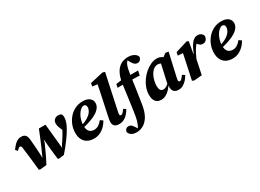

<svg xmlns="http://www.w3.org/2000/svg" viewBox="-32 -1580 3606 2663"><g transform="rotate(-30 1771.0 -248.5)"><path d="M164 0Q159 -49 154 -98Q149 -147 143.5 -194Q138 -241 132.5 -284.5Q127 -328 122 -367Q119 -390 112 -397Q105 -404 95 -404Q85 -404 73 -394Q61 -384 45 -366L16 -398Q57 -456 94.5 -485Q132 -514 178 -514Q223 -514 244.5 -491Q266 -468 271 -414Q276 -365 280 -310Q284 -255 287.5 -199Q291 -143 292 -88L284 -89L300 -134Q327 -193 352.5 -251.5Q378 -310 402.5 -369.5Q427 -429 451 -490H557Q562 -442 567 -392Q572 -342 577 -290.5Q582 -239 587 -188Q592 -137 597 -88L593 -89L614 -132Q638 -166 658 -197.5Q678 -229 697 -261.5Q716 -294 734 -330Q742 -344 748 -359Q754 -374 760 -389L741 -264L712 -338Q706 -352 700 -367Q694 -382 690.5 -397.5Q687 -413 687 -428Q687 -469 711 -492Q735 -515 772 -515Q789 -515 801 -511.5Q813 -508 821 -503Q828 -494 831.5 -480.5Q835 -467 835 -445Q835 -427 830 -405Q825 -383 815 -357Q805 -331 788 -300Q773 -271 749 -234Q725 -197 695.5 -157Q666 -117 633.5 -76.5Q601 -36 568 1L480 12L467 0Q462 -38 457.5 -80Q453 -122 448.5 -166Q444 -210 440 -253.5Q436 -297 433 -339H437L423 -281Q407 -246 391 -210Q375 -174 358 -137.5Q341 -101 323 -66.5Q305 -32 288 1L178 12Z M1049 15Q989 15 946 -8Q903 -31 880 -75.5Q857 -120 857 -181Q857 -247 880 -306.5Q903 -366 944 -413Q985 -460 1041 -487Q1097 -514 1163 -514Q1232 -514 1270.5 -484Q1309 -454 1309 -404Q1309 -367 1286.5 -334Q1264 -301 1218.5 -272.5Q1173 -244 1104 -220.5Q1035 -197 941 -179L939 -218Q1035 -241 1088.5 -273.5Q1142 -306 1164 -341.5Q1186 -377 1186 -409Q1186 -431 1175.5 -443Q1165 -455 1147 -455Q1124 -455 1099 -435Q1074 -415 1053 -381Q1032 -347 1019 -303.5Q1006 -260 1006 -213Q1006 -149 1034 -119.5Q1062 -90 1108 -90Q1137 -90 1160 -100Q1183 -110 1203 -128Q1223 -146 1241 -168L1282 -139Q1267 -113 1245 -85.5Q1223 -58 1194 -35.5Q1165 -13 1129 1Q1093 15 1049 15Z M1449 15Q1400 15 1377 -7.5Q1354 -30 1354 -68Q1354 -93 1359.5 -120Q1365 -147 1372 -182L1425 -430Q1436 -483 1447 -533.5Q1458 -584 1467 -638L1521 -607L1383 -624L1392 -674L1603 -722L1639 -711L1521 -159Q1517 -141 1514.5 -127.5Q1512 -114 1512 -105Q1512 -93 1517.5 -86.5Q1523 -80 1533 -80Q1547 -80 1561.5 -94.5Q1576 -109 1599 -142L1637 -118Q1615 -80 1587.5 -49.5Q1560 -19 1525.5 -2Q1491 15 1449 15Z M1605 235Q1566 235 1540 225Q1514 215 1500 198Q1486 181 1480 160Q1484 136 1499 120Q1514 104 1540 104Q1559 104 1572.5 110.5Q1586 117 1598 131Q1610 145 1624 168L1644 200L1627 197H1645L1638 200Q1648 184 1656.5 168Q1665 152 1672 131Q1680 112 1685.5 88.5Q1691 65 1697 35.5Q1703 6 1708 -32Q1723 -135 1737 -240Q1751 -345 1765 -449Q1776 -527 1799.5 -581.5Q1823 -636 1856 -669Q1889 -702 1929.5 -717Q1970 -732 2015 -732Q2054 -732 2084 -721Q2114 -710 2133.5 -692Q2153 -674 2157 -654Q2155 -628 2137 -609.5Q2119 -591 2093 -591Q2068 -591 2050 -605Q2032 -619 2016 -645L1984 -700L1998 -703H1987L1994 -701Q1981 -689 1971 -674.5Q1961 -660 1952.5 -639Q1944 -618 1937 -586.5Q1930 -555 1923 -509Q1907 -396 1891 -282Q1875 -168 1857 -60Q1848 -7 1835 34Q1822 75 1805 105.5Q1788 136 1766 160Q1747 183 1721 199.5Q1695 216 1665.5 225.5Q1636 235 1605 235ZM1679 -433 1690 -487 1819 -505V-499H2045L2030 -427L1810 -434Z M2124 15Q2089 15 2062.5 0Q2036 -15 2021 -47Q2006 -79 2006 -129Q2006 -185 2026 -240.5Q2046 -296 2081 -345.5Q2116 -395 2160.5 -432.5Q2205 -470 2253.5 -492Q2302 -514 2348 -514Q2373 -514 2393 -508Q2413 -502 2430.5 -491Q2448 -480 2465 -464L2408 -399Q2385 -418 2363 -427Q2341 -436 2318 -436Q2305 -436 2290.5 -431.5Q2276 -427 2261.5 -417.5Q2247 -408 2234 -394Q2211 -370 2194.5 -334.5Q2178 -299 2169 -260Q2160 -221 2160 -187Q2160 -137 2175.5 -116Q2191 -95 2218 -95Q2235 -95 2252 -101.5Q2269 -108 2288 -122.5Q2307 -137 2330 -159L2332 -112H2310Q2287 -79 2258.5 -49.5Q2230 -20 2196 -2.5Q2162 15 2124 15ZM2400 15Q2357 15 2331.5 -8Q2306 -31 2305 -77Q2305 -84 2305.5 -90Q2306 -96 2307 -101.5Q2308 -107 2309 -112L2299 -113L2374 -450L2401 -451L2495 -521L2543 -515L2463 -162Q2459 -143 2456 -129.5Q2453 -116 2453 -105Q2453 -93 2458.5 -86.5Q2464 -80 2475 -80Q2490 -80 2504.5 -95.5Q2519 -111 2542 -143L2580 -118Q2561 -83 2534.5 -53Q2508 -23 2474.5 -4Q2441 15 2400 15Z M2811 -201 2801 -305H2827Q2849 -367 2875.5 -413.5Q2902 -460 2933 -485.5Q2964 -511 3000 -511Q3036 -511 3058 -494Q3080 -477 3087 -451Q3085 -417 3066 -393Q3047 -369 3013 -369Q2983 -369 2965.5 -382.5Q2948 -396 2929 -420L2914 -438L2966 -426L2939 -423Q2917 -399 2897 -368.5Q2877 -338 2856.5 -297.5Q2836 -257 2811 -201ZM2621 -2 2711 -425 2760 -392 2625 -402 2635 -452 2829 -512 2857 -499 2825 -318 2842 -316 2826 -235Q2813 -173 2801 -115Q2789 -57 2777 0L2650 11Z M3269 15Q3209 15 3166 -8Q3123 -31 3100 -75.5Q3077 -120 3077 -181Q3077 -247 3100 -306.5Q3123 -366 3164 -413Q3205 -460 3261 -487Q3317 -514 3383 -514Q3452 -514 3490.5 -484Q3529 -454 3529 -404Q3529 -367 3506.5 -334Q3484 -301 3438.5 -272.5Q3393 -244 3324 -220.5Q3255 -197 3161 -179L3159 -218Q3255 -241 3308.5 -273.5Q3362 -306 3384 -341.5Q3406 -377 3406 -409Q3406 -431 3395.5 -443Q3385 -455 3367 -455Q3344 -455 3319 -435Q3294 -415 3273 -381Q3252 -347 3239 -303.5Q3226 -260 3226 -213Q3226 -149 3254 -119.5Q3282 -90 3328 -90Q3357 -90 3380 -100Q3403 -110 3423 -128Q3443 -146 3461 -168L3502 -139Q3487 -113 3465 -85.5Q3443 -58 3414 -35.5Q3385 -13 3349 1Q3313 15 3269 15Z"/></g></svg>

Font: Source Serif 4
Style: Bold Italic
Weight: 700
Italic angle: -12°
Designer: Frank Grießhammer
Foundry: Adobe Systems Incorporated
Version: Version 4.004;hotconv 1.0.116;makeotfexe 2.5.65601